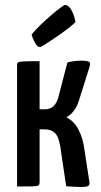

<svg xmlns="http://www.w3.org/2000/svg" viewBox="-20 -744 404 766"><path d="M302 2Q288 2 274 1Q260 0 244 -1L224 -136Q218 -189 203.5 -208.5Q189 -228 156 -228H138V-16Q138 -8 134 -4.5Q130 -1 111.5 -0.5Q93 0 48 0V-484Q48 -492 52 -495Q56 -498 74.5 -499Q93 -500 138 -500V-308H160Q179 -308 192.5 -319.5Q206 -331 213 -357L249 -495Q265 -499 279 -500.5Q293 -502 304 -502Q328 -502 335 -497.5Q342 -493 338 -480L295 -343Q287 -317 273.5 -300.5Q260 -284 245 -276Q274 -262 292.5 -228Q311 -194 317 -146L337 -16Q338 -6 331.5 -2Q325 2 302 2ZM141 -556Q130 -556 122 -569Q114 -582 110 -594Q106 -606 106 -606Q122 -626 143 -646Q164 -666 185 -684Q206 -702 221 -713Q236 -724 239 -724Q255 -724 266.5 -701Q278 -678 281 -656Q274 -648 255.5 -633.5Q237 -619 214 -603Q191 -587 171 -574Q151 -561 141 -556Z"/></svg>

Font: Yanone Kaffeesatz Medium
Style: Regular
Weight: 500
Designer: Yanone (Cyrillic: Daniel Pouzeot, Huerta Tipografica, and Cyreal)
Foundry: Yanone
Version: Version 2.003